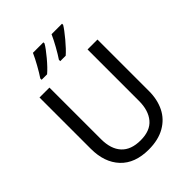

<svg xmlns="http://www.w3.org/2000/svg" viewBox="-265 -1076 1218 1218"><g transform="rotate(-45 344.5 -467.0)"><path d="M604 -252Q604 -176 575 -117Q546 -58 486.5 -24Q427 10 341 10Q217 10 150.5 -61Q84 -132 84 -254V-714H173V-251Q173 -163 216.5 -115.5Q260 -68 346 -68Q432 -68 473.5 -117.5Q515 -167 515 -252V-714H604ZM349 -934Q334 -907 293.5 -858.5Q253 -810 222 -784H173V-796Q192 -824 216 -867Q240 -910 255 -944H349ZM516 -934Q500 -907 459.5 -858.5Q419 -810 389 -784H340V-796Q359 -824 383 -867Q407 -910 422 -944H516Z"/></g></svg>

Font: Noto Sans Display
Style: Regular
Weight: 400
Designer: Monotype Design team
Foundry: Monotype Imaging Inc.
Version: Version 1.000